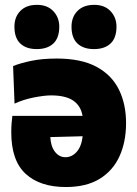

<svg xmlns="http://www.w3.org/2000/svg" viewBox="-20 -757 566 792"><path d="M251.5 14.5Q145 14.5 85.8 -40Q26.5 -94.5 26.5 -211Q26.5 -232 27.8 -247.8Q29 -263.5 31 -279H320.5Q313.5 -320.5 282 -342Q250.5 -363.5 190.5 -363.5Q163.5 -363.5 119.8 -355Q76 -346.5 40 -329.5L34 -484.5Q63.5 -496.5 108.8 -506Q154 -515.5 214 -515.5Q315 -515.5 378 -481.5Q441 -447.5 470.5 -387.5Q500 -327.5 500 -249.5Q500 -172 473 -112.5Q446 -53 391 -19.2Q336 14.5 251.5 14.5ZM250 -108.5Q276.5 -108.5 296.2 -130.5Q316 -152.5 321 -195L187.5 -191.5Q189.5 -153 206.8 -130.8Q224 -108.5 250 -108.5ZM367.5 -554.5Q324 -554.5 299.5 -577.5Q275 -600.5 275 -647Q275 -687 299.8 -712Q324.5 -737 368.5 -737Q411.5 -737 436 -711Q460.5 -685 460.5 -647Q460.5 -600.5 436 -577.5Q411.5 -554.5 367.5 -554.5ZM131.5 -554.5Q88 -554.5 63.8 -577.5Q39.5 -600.5 39.5 -647Q39.5 -687 64 -712Q88.5 -737 132.5 -737Q175.5 -737 200 -711Q224.5 -685 224.5 -647Q224.5 -600.5 200 -577.5Q175.5 -554.5 131.5 -554.5Z"/></svg>

Font: Heraclito ExtraBold
Style: Regular
Weight: 800
Designer: Kostas Bartsokas (font) & Cristiano Sobral (main changes)
Foundry: Kostas Bartsokas (font) & Cristiano Sobral (main changes)
Version: Version 1.00;July 8, 2020;FontCreator 13.0.0.2655 64-bit